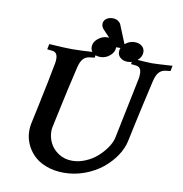

<svg xmlns="http://www.w3.org/2000/svg" viewBox="-99 -1043 1083 1138"><g transform="rotate(10 442.5 -474.0)"><path d="M728 -364.3 703.1 -247.6Q693.4 -202.6 663.6 -158.4Q633.8 -114.3 589.6 -78.4Q545.4 -42.5 484.9 -20Q424.3 2.4 359.9 2.4Q301.8 2.4 254.4 -15.4Q207 -33.2 177.2 -63Q147.5 -92.8 131.6 -130.1Q115.7 -167.5 115.7 -208Q115.7 -231.9 120.1 -251.5L145 -368.2Q175.8 -512.7 197.3 -627.4Q199.7 -640.6 199.7 -653.8Q199.7 -694.3 168.5 -697.8L136.7 -701.2L143.6 -733.9Q236.8 -727.5 282.7 -727.5Q333 -727.5 428.2 -733.9L422.4 -701.2L392.6 -697.8Q367.7 -694.8 352.8 -677.2Q337.9 -659.7 329.6 -623Q297.4 -486.3 271.5 -364.3L247.6 -252.4Q245.1 -240.2 245.1 -227.5Q245.1 -190.9 262 -157Q278.8 -123 314.2 -99.6Q349.6 -76.2 396.5 -76.2Q436 -76.2 475.8 -93Q515.6 -109.9 545.2 -136Q574.7 -162.1 595.9 -192.6Q617.2 -223.1 624.5 -251.5Q635.3 -305.7 663.3 -439.9Q691.4 -574.2 701.7 -627.4Q703.6 -637.2 703.6 -653.8Q703.6 -694.3 672.4 -697.8L641.1 -701.2L647.5 -733.9Q741.7 -727.5 763.2 -727.5Q789.1 -727.5 885.3 -733.9L878.9 -701.2L849.1 -697.8Q824.7 -694.8 809.6 -677.2Q794.4 -659.7 786.1 -623V-623.5Q745.1 -444.8 728 -364.3ZM476.6 -833Q503.9 -833 520.5 -818.8Q537.1 -804.7 537.1 -782.7Q537.1 -754.4 511.7 -732.7Q486.3 -710.9 454.6 -710.9Q427.7 -710.9 410.6 -725.1Q393.6 -739.3 393.6 -761.2Q393.6 -789.6 419.4 -811.3Q445.3 -833 476.6 -833ZM641.1 -833Q668 -833 684.6 -818.8Q701.2 -804.7 701.2 -782.7Q701.2 -754.4 675.8 -732.7Q650.4 -710.9 619.1 -710.9Q592.3 -710.9 575.2 -725.1Q558.1 -739.3 558.1 -761.2Q558.1 -789.6 583.7 -811.3Q609.4 -833 641.1 -833ZM593.3 -784.2H532.2L447.3 -874Q433.1 -888.7 433.1 -905.8Q433.1 -925.3 448.5 -937.5Q463.9 -949.7 487.3 -949.7Q507.8 -949.7 520.8 -940.4Q533.7 -931.2 537.1 -921.9Q583 -809.1 593.3 -784.2Z"/></g></svg>

Font: Flanker
Style: Bold Italic
Weight: 700
Italic angle: -12°
Designer: Flanker
Version: Version 2.000